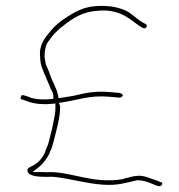

<svg xmlns="http://www.w3.org/2000/svg" viewBox="-20 -633 610 655"><path d="M54 -294H55L77 -286C93 -281 109 -278 125 -278H126C136 -277 147 -278 158 -279L169 -280V-263C169 -251 167 -240 165 -230L161 -210C158 -191 152 -175 149 -159L145 -144C144 -139 141 -134 139 -129L134 -115C131 -104 119 -89 113 -83C92 -62 70 -65 74 -48C77 -36 99 -30 126 -30C136 -30 144 -29 149 -30H150C156 -30 163 -30 170 -29C226 -22 274 -7 331 -3C384 1 413 -11 448 -18H450C473 -18 494 -8 511 -1L521 2C532 4 539 -9 528 -12H527L516 -17C508 -20 502 -21 492 -25C479 -30 463 -35 449 -33H448C437 -33 416 -27 401 -23V-22H400C297 -5 228 -46 149 -46C144 -45 135 -45 127 -46H91L114 -64C127 -75 139 -91 148 -108C149 -113 152 -119 155 -124C164 -151 169 -176 177 -207L181 -227C183 -238 185 -252 185 -264V-271L181 -282L194 -284C243 -291 286 -309 352 -303L387 -300C388 -300 390 -299 394 -302C405 -308 396 -314 387 -316L354 -319C302 -323 272 -316 230 -306L180 -298L178 -308C173 -334 157 -356 148 -386L141 -403C139 -407 136 -413 135 -420L132 -439V-440C132 -457 135 -477 143 -489L152 -501C160 -514 174 -526 183 -535C214 -559 248 -591 310 -596C403 -606 434 -552 469 -537H470C479 -533 485 -547 477 -551C457 -560 437 -579 423 -589C406 -600 378 -610 348 -612C270 -618 236 -593 195 -566C178 -554 164 -541 154 -529C133 -504 112 -480 117 -438V-437C117 -424 120 -409 125 -398L132 -379H133C139 -361 145 -352 153 -330C156 -324 162 -317 162 -305V-296C150 -295 139 -293 124 -294C111 -294 97 -296 83 -300V-301L61 -308C58 -308 57 -309 54 -308C54 -308 46 -294 54 -294Z"/></svg>

Font: Stray Cat
Style: ExLtExt
Weight: 200
Version: Version 1.0